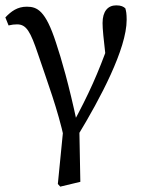

<svg xmlns="http://www.w3.org/2000/svg" viewBox="-20 -507 528 717"><path d="M196 180 205 190 280 172 276 -42 268 -47C237 -192 210 -285 189 -348C150 -468 119 -482 80 -482C45 -482 22 -465 0 -442L12 -412C24 -415 34 -416 44 -416C79 -416 94 -388 122 -305C157 -201 196 -98 220 13L221 -73L196 180ZM270 0C355 -140 453 -325 453 -433C453 -456 451 -466 448 -476C441 -482 433 -487 414 -487C383 -487 363 -465 363 -421C363 -399 366 -369 377 -272L387 -347C346 -233 313 -158 249 -40L270 0Z"/></svg>

Font: Source Serif Variable
Style: Regular
Weight: 389
Designer: Frank Grießhammer
Foundry: Adobe Systems Incorporated
Version: Version 3.001;hotconv 1.0.111;makeotfexe 2.5.65597